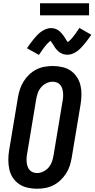

<svg xmlns="http://www.w3.org/2000/svg" viewBox="-20 -1147 579 1175"><path d="M206 8Q176 8 148 1.5Q120 -5 97 -20.5Q74 -36 58.5 -59.5Q43 -83 37 -110.5Q31 -138 31 -168Q31 -198 36 -228L90 -552Q94 -577 102.5 -602Q111 -627 125 -649.5Q139 -672 159 -691Q179 -710 203 -722Q227 -734 252.5 -738.5Q278 -743 303 -743Q333 -743 361.5 -736.5Q390 -730 412.5 -714.5Q435 -699 450.5 -675.5Q466 -652 472.5 -624.5Q479 -597 478.5 -567Q478 -537 473 -507L419 -183Q415 -158 407 -133Q399 -108 384.5 -85.5Q370 -63 350 -44Q330 -25 306 -13Q282 -1 256.5 3.5Q231 8 206 8ZM207 -88Q226 -88 245.5 -97.5Q265 -107 278.5 -123.5Q292 -140 298.5 -159.5Q305 -179 308 -198L362 -523Q365 -537 366 -551Q367 -565 366 -578.5Q365 -592 361 -604.5Q357 -617 349 -627Q341 -637 328.5 -642Q316 -647 302 -647Q283 -647 263.5 -637.5Q244 -628 230.5 -611.5Q217 -595 210.5 -575.5Q204 -556 201 -537L147 -212Q144 -198 143 -184Q142 -170 143 -156.5Q144 -143 148 -130.5Q152 -118 160 -108Q168 -98 180.5 -93Q193 -88 207 -88ZM218 -811 145 -852Q157 -870 168 -884.5Q179 -899 189 -911Q199 -923 209 -933.5Q219 -944 232.5 -953.5Q246 -963 261.5 -969Q277 -975 292 -975Q302 -975 310.5 -973Q319 -971 327.5 -967Q336 -963 342.5 -957.5Q349 -952 355.5 -945Q362 -938 367 -931Q372 -924 376 -917.5Q380 -911 385 -903Q390 -895 394 -890Q399 -892 404 -897Q409 -902 413 -905.5Q417 -909 420.5 -913.5Q424 -918 428 -923Q432 -928 436.5 -933.5Q441 -939 445.5 -946Q450 -953 455 -960Q460 -967 466 -976L539 -934Q527 -917 516 -902.5Q505 -888 495 -876Q485 -864 475 -853.5Q465 -843 452 -833.5Q439 -824 423.5 -818Q408 -812 393 -812Q387 -812 380.5 -813Q374 -814 368 -815.5Q362 -817 356.5 -820Q351 -823 346 -826Q341 -829 337 -833Q333 -837 328.5 -841.5Q324 -846 320.5 -850.5Q317 -855 314 -860Q311 -865 308.5 -869Q306 -873 302 -879Q298 -885 294.5 -889.5Q291 -894 290 -897Q285 -895 279.5 -889.5Q274 -884 270.5 -880.5Q267 -877 263.5 -873Q260 -869 256 -864Q252 -859 247.5 -853Q243 -847 238.5 -840.5Q234 -834 229 -826.5Q224 -819 218 -811ZM225 -1053V-1127H525V-1053Z"/></svg>

Font: Iosevka Curly Slab
Style: Bold Italic
Weight: 700
Italic angle: -9°
Monospace: yes
Designer: Belleve Invis
Foundry: Belleve Invis
Version: Version 22.1.2; ttfautohint (v1.8.4)